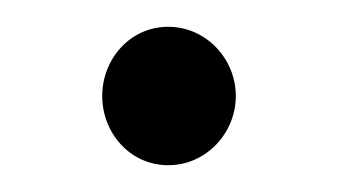

<svg xmlns="http://www.w3.org/2000/svg" viewBox="-20 -336 250 142"><path d="M55.6 -265C55.6 -237.6 76.3 -213.8 104.4 -213.8C132.3 -213.8 154.4 -237.4 154.4 -265C154.4 -292.6 132.3 -316.2 104.4 -316.2C76.3 -316.2 55.6 -292.4 55.6 -265Z"/></svg>

Font: Hi.
Style: Bold
Weight: 400
Designer: Mew Too, Robert Jablonski
Foundry: Cannot Into Space Fonts
Version: Version 1.996